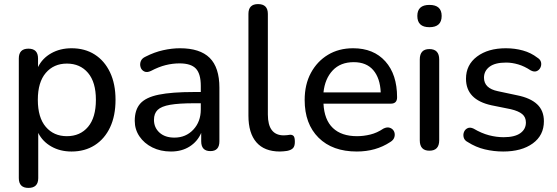

<svg xmlns="http://www.w3.org/2000/svg" viewBox="-20 -732 2723 939"><path d="M307 -66Q372 -66 410.5 -111.5Q449 -157 449 -244Q449 -330 410.5 -375.5Q372 -421 307 -421Q243 -421 204 -375.5Q165 -330 165 -244Q165 -157 204 -111.5Q243 -66 307 -66ZM119 187Q72 187 72 139V-446Q72 -494 119 -494Q166 -494 166 -446V-404Q187 -447 230.5 -471.5Q274 -496 330 -496Q395 -496 443 -465.5Q491 -435 518 -378.5Q545 -322 545 -244Q545 -166 518.5 -109.5Q492 -53 443.5 -22Q395 9 330 9Q274 9 231 -15.5Q188 -40 167 -82V139Q167 187 119 187Z M816 9Q765 9 725 -11Q685 -31 662 -65Q639 -99 639 -141Q639 -195 666 -225.5Q693 -256 756.5 -269Q820 -282 929 -282H962V-312Q962 -371 938 -396.5Q914 -422 858 -422Q824 -422 790 -413.5Q756 -405 718 -385Q699 -376 685.5 -382.5Q672 -389 667.5 -403.5Q663 -418 668.5 -432.5Q674 -447 692 -455Q735 -477 778 -486.5Q821 -496 860 -496Q958 -496 1005.5 -449Q1053 -402 1053 -303V-41Q1053 7 1009 7Q964 7 964 -41V-82Q946 -40 907.5 -15.5Q869 9 816 9ZM962 -227H930Q855 -227 812 -219.5Q769 -212 751 -194.5Q733 -177 733 -146Q733 -108 760 -83.5Q787 -59 833 -59Q889 -59 925.5 -98Q962 -137 962 -197Z M1349 9Q1273 9 1234 -36Q1195 -81 1195 -166V-664Q1195 -712 1242 -712Q1290 -712 1290 -664V-172Q1290 -70 1368 -70Q1376 -70 1384 -71Q1392 -72 1399 -73Q1411 -73 1416.5 -66Q1422 -59 1422 -38Q1422 -17 1413 -7.5Q1404 2 1384 6Q1377 7 1367 8Q1357 9 1349 9Z M1725 9Q1606 9 1538 -58.5Q1470 -126 1470 -243Q1470 -319 1500.5 -375.5Q1531 -432 1584 -464Q1637 -496 1707 -496Q1807 -496 1864.5 -432Q1922 -368 1922 -256Q1922 -225 1891 -225H1562Q1566 -146 1608 -106Q1650 -66 1726 -66Q1758 -66 1791 -74Q1824 -82 1855 -103Q1873 -112 1887 -107Q1901 -102 1907 -89.5Q1913 -77 1909 -62Q1905 -47 1888 -37Q1818 9 1725 9ZM1562 -280H1842Q1839 -350 1805.5 -389Q1772 -428 1710 -428Q1645 -428 1607 -387.5Q1569 -347 1562 -280Z M2080 5Q2033 5 2033 -46V-441Q2033 -492 2080 -492Q2128 -492 2128 -441V-46Q2128 5 2080 5ZM2080 -599Q2021 -599 2021 -654Q2021 -708 2080 -708Q2140 -708 2140 -654Q2140 -599 2080 -599Z M2441 9Q2395 9 2351 -1.5Q2307 -12 2268 -37Q2252 -45 2248 -59Q2244 -73 2249 -86Q2254 -99 2266.5 -105Q2279 -111 2296 -103Q2335 -80 2371.5 -70.5Q2408 -61 2443 -61Q2497 -61 2524.5 -80.5Q2552 -100 2552 -133Q2552 -159 2534 -174Q2516 -189 2478 -198L2384 -217Q2259 -244 2259 -347Q2259 -415 2313 -455.5Q2367 -496 2454 -496Q2498 -496 2537.5 -485Q2577 -474 2608 -450Q2623 -441 2626 -427.5Q2629 -414 2623 -401.5Q2617 -389 2604.5 -384Q2592 -379 2575 -388Q2545 -408 2514.5 -417Q2484 -426 2455 -426Q2401 -426 2374 -405.5Q2347 -385 2347 -352Q2347 -300 2415 -286L2509 -266Q2574 -253 2607 -222Q2640 -191 2640 -139Q2640 -70 2585.5 -30.5Q2531 9 2441 9Z"/></svg>

Font: Chiron GoRound TC
Style: Regular
Weight: 400
Designer: Ryoko NISHIZUKA 西塚涼子 (kana, bopomofo & ideographs); Paul D. Hunt (Latin, Greek & Cyrillic); Sandoll Communications 산돌커뮤니
Foundry: Adobe
Version: Version 1.000;hotconv 1.1.1;makeotfexe 2.6.0